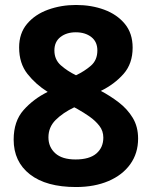

<svg xmlns="http://www.w3.org/2000/svg" viewBox="-20 -743 612 773"><path d="M286 -723Q348 -723 399.5 -704Q451 -685 482.5 -647Q514 -609 514 -551Q514 -487 477.5 -445.5Q441 -404 386 -377Q424 -357 458.5 -330.5Q493 -304 514.5 -268.5Q536 -233 536 -185Q536 -126 504.5 -82Q473 -38 416.5 -14Q360 10 286 10Q166 10 100.5 -41Q35 -92 35 -181Q35 -255 75 -300Q115 -345 172 -373Q124 -403 90.5 -445.5Q57 -488 57 -552Q57 -609 89 -647Q121 -685 173.5 -704Q226 -723 286 -723ZM285 -613Q248 -613 223.5 -594Q199 -575 199 -540Q199 -503 225 -480Q251 -457 286 -440Q320 -456 346 -478.5Q372 -501 372 -540Q372 -575 347.5 -594Q323 -613 285 -613ZM175 -190Q175 -151 202.5 -126Q230 -101 284 -101Q340 -101 368 -125Q396 -149 396 -189Q396 -216 380 -236.5Q364 -257 340.5 -273.5Q317 -290 292 -304L279 -311Q233 -289 204 -260Q175 -231 175 -190Z"/></svg>

Font: Noto Sans Thaana
Style: Bold
Weight: 700
Designer: David Williams
Foundry: Google Inc.
Version: Version 3.001; ttfautohint (v1.8.4.7-5d5b)